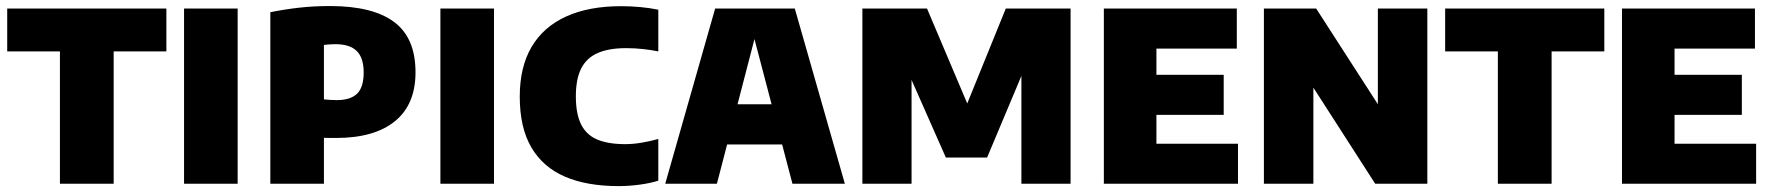

<svg xmlns="http://www.w3.org/2000/svg" viewBox="-20 -624 6016 652"><path d="M183.5 0V-449.5H4.5V-595H545V-449.5H366V0Z M605 0V-595H787V0Z M898 0V-582.5Q944.5 -592 994.8 -597.8Q1045 -603.5 1100.5 -603.5Q1245.5 -603.5 1318.2 -549.5Q1391 -495.5 1391 -378.5Q1391 -269 1321 -212.2Q1251 -155.5 1121.5 -155.5Q1110 -155.5 1099.8 -155.5Q1089.5 -155.5 1080 -156V0ZM1123.5 -284Q1169.5 -284 1192.2 -305.5Q1215 -327 1215 -378Q1215 -427.5 1191.5 -450.8Q1168 -474 1118.5 -474Q1108 -474 1098 -473.2Q1088 -472.5 1080 -471.5V-286.5Q1090.5 -285.5 1101.2 -284.8Q1112 -284 1123.5 -284Z M1475.5 0V-595H1657.5V0Z M2080.5 8Q1973 8 1898.2 -24.2Q1823.5 -56.5 1784.2 -123.8Q1745 -191 1745 -296Q1745 -396.5 1785.2 -464.8Q1825.5 -533 1902.5 -568Q1979.5 -603 2089 -603Q2121.5 -603 2154.2 -600Q2187 -597 2215.5 -591V-449.5Q2190 -454.5 2162.8 -457.5Q2135.5 -460.5 2106 -460.5Q2047.5 -460.5 2009.8 -444Q1972 -427.5 1953.8 -391.8Q1935.5 -356 1935.5 -297Q1935.5 -237.5 1953.2 -201.8Q1971 -166 2008 -150.2Q2045 -134.5 2103.5 -134.5Q2129.5 -134.5 2159 -139.5Q2188.5 -144.5 2215.5 -152V-10.5Q2189 -2 2152.5 3Q2116 8 2080.5 8Z M2239 0 2408.5 -595H2679L2849 0H2671L2534 -522H2550L2414.5 0ZM2372.5 -133.5 2408 -270H2678L2714 -133.5Z M2908.5 0V-595H3128L3272.5 -254H3257L3395.5 -595H3615.5V0H3448.5V-434H3477L3332 -89H3192L3039.5 -434H3075.5V0Z M3728.5 0V-595H4180V-459H3907V-136H4184V0ZM3845.5 -234V-370H4135.5V-234Z M4272 0V-595H4449.5L4684.5 -230.5H4659V-595H4827V0H4650L4415.5 -364.5H4440V0Z M5066.5 0V-449.5H4887.5V-595H5428V-449.5H5249V0Z M5488 0V-595H5939.5V-459H5666.5V-136H5943.5V0ZM5605 -234V-370H5895V-234Z"/></svg>

Font: Encode Sans SC SemiCondensed ExtraBold
Style: Regular
Weight: 800
Width: 4
Designer: Multiple Designers
Foundry: Impallari Type
Version: Version 3.002